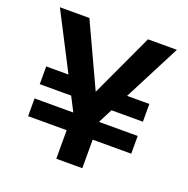

<svg xmlns="http://www.w3.org/2000/svg" viewBox="-125 -818 916 936"><g transform="rotate(20 332.5 -350.0)"><path d="M65 -148V-240H600V-148ZM291 -314H65V-406H287ZM404 -314 408 -406H600V-314ZM265 0V-242L29 -700H182L337 -366H331L486 -700H636L400 -242V0Z"/></g></svg>

Font: DM Sans 36pt
Style: Bold
Weight: 700
Version: Version 4.004;gftools[0.9.30]